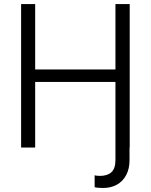

<svg xmlns="http://www.w3.org/2000/svg" viewBox="-20 -727 743 946"><path d="M153.3 -323.2V0H84V-707H153.3V-384.8H548.8V-707H619.1V0H618.2V62.5Q618.2 104.5 601.8 135.5Q585.4 166.5 555.9 182.9Q526.4 199.2 488.3 199.2Q460.4 199.2 446.3 195.3V136.7Q456.5 139.6 472.7 139.6Q509.3 139.6 529.1 121.3Q548.8 103 548.8 61.5V-323.2Z"/></svg>

Font: Pretendard Light
Style: Regular
Weight: 300
Designer: Base glyphs from Inter by Rasmus Andersson; Hangeul glyphs from Noto Sans CJK(Source Han Sans) by Jang Soo-young and Kan
Foundry: Kil Hyung-jin
Version: Version 1.309